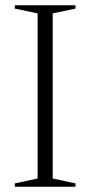

<svg xmlns="http://www.w3.org/2000/svg" viewBox="-20 -705 340 725"><path d="M265 -12.5V0H36V-12.5L122 -31V-654.5L36 -672.5V-685H265V-672.5L179 -654.5V-31Z"/></svg>

Font: Newsreader 36pt Light
Style: Regular
Weight: 300
Designer: Hugues Gentile
Foundry: Production Type
Version: Version 1.003